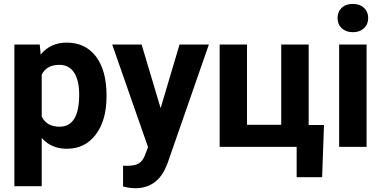

<svg xmlns="http://www.w3.org/2000/svg" viewBox="-20 -758 1974 991"><path d="M529.8 -259.3Q529.8 -137.2 474.4 -63.7Q418.9 9.8 324.7 9.8Q244.6 9.8 195.3 -45.9V203.1H54.2V-528.3H185.1L189.9 -476.6Q241.2 -538.1 323.7 -538.1Q421.4 -538.1 475.6 -465.8Q529.8 -393.6 529.8 -266.6ZM388.7 -269.5Q388.7 -343.3 362.5 -383.3Q336.4 -423.3 286.6 -423.3Q220.2 -423.3 195.3 -372.6V-156.2Q221.2 -104 287.6 -104Q388.7 -104 388.7 -269.5Z M809.1 -199.7 906.7 -528.3H1058.1L845.7 82L834 109.9Q786.6 213.4 677.7 213.4Q647 213.4 615.2 204.1V97.2L636.7 97.7Q676.8 97.7 696.5 85.4Q716.3 73.2 727.5 44.9L744.1 1.5L559.1 -528.3H710.9Z M1113.8 -528.3H1254.9V-113.8H1431.6V-528.3H1573.2V-112.8H1652.3L1642.6 156.7H1511.2V0H1113.8Z M1872.1 0H1730.5V-528.3H1872.1ZM1722.2 -665Q1722.2 -696.8 1743.4 -717.3Q1764.6 -737.8 1801.3 -737.8Q1837.4 -737.8 1858.9 -717.3Q1880.4 -696.8 1880.4 -665Q1880.4 -632.8 1858.6 -612.3Q1836.9 -591.8 1801.3 -591.8Q1765.6 -591.8 1743.9 -612.3Q1722.2 -632.8 1722.2 -665Z"/></svg>

Font: Robotiche
Style: Bold
Weight: 700
Designer: Google
Version: Version 2.001150; 2014